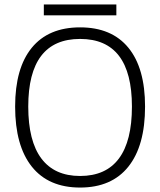

<svg xmlns="http://www.w3.org/2000/svg" viewBox="-20 -833 720 863"><path d="M48 -354Q48 -527 123 -618.5Q198 -710 340 -710Q482 -710 557 -618.5Q632 -527 632 -354Q632 -178 557 -84Q482 10 340 10Q198 10 123 -84Q48 -178 48 -354ZM573 -354Q573 -658 340 -658Q107 -658 107 -354Q107 -199 166 -120.5Q225 -42 340 -42Q456 -42 514.5 -120.5Q573 -199 573 -354ZM177 -813H503V-764H177Z"/></svg>

Font: Krub Light
Style: Regular
Weight: 300
Designer: Ekaluck Peanpanawate
Foundry: Cadson Demak Co.,Ltd.
Version: Version 1.000; ttfautohint (v1.6)